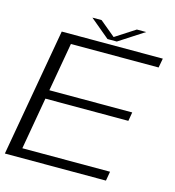

<svg xmlns="http://www.w3.org/2000/svg" viewBox="-118 -881 891 978"><g transform="rotate(15 328.0 -392.0)"><path d="M-3 0 116 -675H649L640 -626H177.5L132.5 -370H569.5L561.5 -323.5H124L76 -49H538.5L530 0ZM351 -698.5 248.5 -784H297L378.5 -716.5L483 -784H532L400 -698.5Z"/></g></svg>

Font: Anybody ExtraExpanded Light
Style: Italic
Weight: 300
Width: 8
Italic angle: -10°
Designer: Tyler Finck
Foundry: Etcetera Type Company
Version: Version 1.010; ttfautohint (v1.8.3) -l 8 -r 50 -G 200 -x 14 